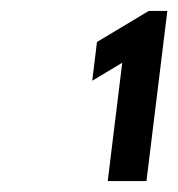

<svg xmlns="http://www.w3.org/2000/svg" viewBox="-20 -845 327 352"><path d="M149.1 -697 204.1 -730 177.5 -513H248.5L286.8 -825H252.8L157.8 -768Z"/></svg>

Font: Hussar
Style: BdSuprExtOblOne
Weight: 700
Foundry: Cannot Into Space Fonts
Version: Version 2.00